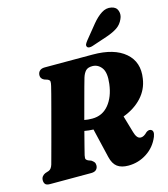

<svg xmlns="http://www.w3.org/2000/svg" viewBox="-139 -1057 1031 1178"><g transform="rotate(-15 377.0 -468.0)"><path d="M726 -115.5Q701 -54.5 647.5 -19.8Q594 15 530 15Q485.5 15 459.8 -4.2Q434 -23.5 423.5 -68L379.5 -254.5Q349 -255.5 323 -260.5Q310 -211 300 -171.5Q290 -132 286 -115.5Q282 -96 285.8 -90.5Q289.5 -85 298 -80.5L317 -73.5Q327.5 -66.5 333.8 -58.8Q340 -51 340 -38.5Q340 -21 329.2 -10.5Q318.5 0 297 0H35.5Q13 0 5.5 -9.5Q-2 -19 -2 -33.5Q-2 -48.5 6 -58.2Q14 -68 25 -72.5L48 -80Q65 -86.5 73.5 -113.5Q77.5 -127.5 87 -163Q96.5 -198.5 109.5 -246.2Q122.5 -294 136.2 -346Q150 -398 162.8 -445.8Q175.5 -493.5 184.8 -529.2Q194 -565 197.5 -580Q202 -599 201 -607.8Q200 -616.5 187 -622.5L166 -629.5Q144.5 -640.5 145 -660.5Q145 -678 156.2 -689Q167.5 -700 188.5 -700H493.5Q629.5 -700 699.2 -640Q769 -580 752.5 -477.5Q743 -411 697.5 -361.2Q652 -311.5 578.5 -284L610 -176Q615.5 -156 624.8 -144Q634 -132 648.5 -132Q667.5 -132 689 -154.5Q694.5 -159 702.2 -161.5Q710 -164 717 -161.5Q740.5 -153 726 -115.5ZM408.5 -577Q404 -562 393.2 -522.8Q382.5 -483.5 368.5 -431.5Q354.5 -379.5 340 -325.5Q362 -321 390 -321Q454.5 -321 495 -370Q535.5 -419 545.5 -499.5Q554.5 -570 531.5 -601Q508.5 -632 472.5 -632Q443.5 -632 430 -617.2Q416.5 -602.5 408.5 -577ZM556 -880.5Q586 -917 616.5 -936.5Q647 -956 679 -949Q709.5 -943 718 -917.2Q726.5 -891.5 714 -865.5Q700.5 -834.5 674 -816.5Q647.5 -798.5 606.5 -784.5L506.5 -751Q495.5 -747 485 -748Q474.5 -749 471 -756.5Q467 -764.5 471.8 -773.5Q476.5 -782.5 484.5 -792.5Z"/></g></svg>

Font: Fraunces 72pt Soft Black
Style: Italic
Weight: 900
Italic angle: -16°
Version: Version 1.000;[b76b70a41]